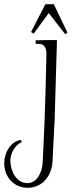

<svg xmlns="http://www.w3.org/2000/svg" viewBox="-163 -668 340 910"><path d="M61 -478C43 -478 24 -477 6 -477V-460H23C50 -460 57 -435 57 -413V-410C55 -304 52 -198 48 -92C46 -26 42 39 39 105C37 145 14 200 -33 200C-88 200 -114 139 -114 92C-114 60 -91 17 -61 7L-63 -5C-114 1 -143 59 -143 105C-143 170 -98 222 -32 222C39 222 83 164 86 96C89 31 93 -35 96 -101C100 -226 103 -352 107 -478ZM92 -648H52L-16 -516L-3 -509L68 -606L146 -506L157 -513Z"/></svg>

Font: Bigelow Rules
Style: Regular
Weight: 400
Designer: Astigmatic (AOETI)
Foundry: Astigmatic (AOETI)
Version: Version 1.000